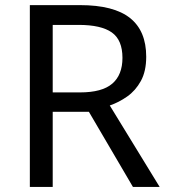

<svg xmlns="http://www.w3.org/2000/svg" viewBox="-20 -734 662 754"><path d="M293.9 -713.9Q426.8 -713.9 490.5 -663.3Q554.2 -612.8 554.2 -511.2Q554.2 -454.1 533.2 -416Q512.2 -377.9 479.5 -355Q446.8 -332 411.1 -319.8L606.9 0H502L329.1 -294.9H187V0H97.2V-713.9ZM289.1 -636.2H187V-371.1H293.9Q380.9 -371.1 420.9 -405.5Q460.9 -439.9 460.9 -506.8Q460.9 -577.1 418.9 -606.7Q377 -636.2 289.1 -636.2Z"/></svg>

Font: Defago Noto Sans
Style: Regular
Weight: 400
Designer: John M. Durdin
Foundry: Lao IT Dev Co., Ltd.
Version: Version 1.000 2007 initial release